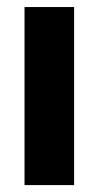

<svg xmlns="http://www.w3.org/2000/svg" viewBox="-20 -536 286 556"><path d="M51 0V-515.6H194.6V0Z"/></svg>

Font: Inter Khmer Looped
Style: Regular
Weight: 400
Designer: Rasmus Andersson, Sovichet Tep
Foundry: Anagata Design
Version: Version 1.000